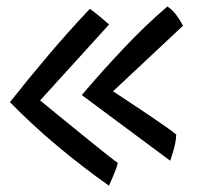

<svg xmlns="http://www.w3.org/2000/svg" viewBox="-20 -588 647 608"><path d="M510 -567.5Q527 -556.5 540 -538.2Q553 -520 559.5 -506.5L338 -299Q364.5 -281.5 395 -261.2Q425.5 -241 454.5 -221.5Q483.5 -202 505.8 -186.2Q528 -170.5 538 -162Q538 -151 535.2 -136.5Q532.5 -122 528 -107Q523.5 -92 519 -79L239 -287Q304.5 -364 371.8 -435.2Q439 -506.5 510 -567.5ZM264.5 -560Q277 -551.5 295 -536.5Q313 -521.5 325.5 -510.5L107 -270Q143.5 -240 184 -207Q224.5 -174 261 -144.5Q297.5 -115 322.5 -95.2Q347.5 -75.5 353 -72.5Q351.5 -64 346.8 -51.2Q342 -38.5 336 -24.8Q330 -11 325 0Q241.5 -59 162.8 -124.8Q84 -190.5 11.5 -264.5Q71 -340 133.8 -414Q196.5 -488 264.5 -560Z"/></svg>

Font: Grandstander Thin
Style: Regular
Weight: 400
Version: Version 1.200